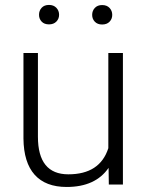

<svg xmlns="http://www.w3.org/2000/svg" viewBox="-20 -741 589 771"><path d="M416 -66.9Q363.3 9.8 247.6 9.8Q163.1 9.8 119.1 -39.3Q75.2 -88.4 74.2 -184.6V-528.3H132.3V-191.9Q132.3 -41 254.4 -41Q381.3 -41 415 -146V-528.3H473.6V0H417ZM136.7 -681.6Q136.7 -698.2 147.2 -709.7Q157.7 -721.2 176.8 -721.2Q195.3 -721.2 206.3 -709.7Q217.3 -698.2 217.3 -681.6Q217.3 -665.5 206.3 -654.3Q195.3 -643.1 176.8 -643.1Q157.7 -643.1 147.2 -654.3Q136.7 -665.5 136.7 -681.6ZM350.1 -681.2Q350.1 -697.8 360.8 -709.2Q371.6 -720.7 390.1 -720.7Q409.2 -720.7 419.9 -709.2Q430.7 -697.8 430.7 -681.2Q430.7 -665 419.9 -653.8Q409.2 -642.6 390.1 -642.6Q371.6 -642.6 360.8 -653.8Q350.1 -665 350.1 -681.2Z"/></svg>

Font: RobotoInd Light
Style: Regular
Weight: 300
Designer: Google
Version: Version 2.001151; 2014